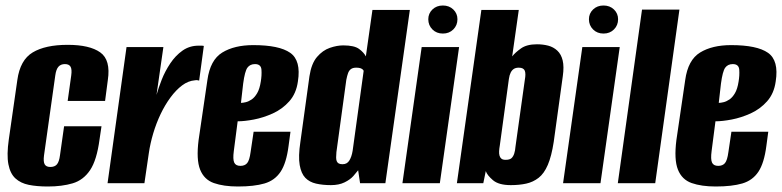

<svg xmlns="http://www.w3.org/2000/svg" viewBox="-20 -666 2843 698"><path d="M154 12Q114 12 84.5 6Q55 0 36 -17.5Q17 -35 10.5 -69Q4 -103 12 -159L43 -375Q53 -448 99 -475.5Q145 -503 226 -503Q306 -503 344.5 -475.5Q383 -448 372 -375L362 -299H226L239 -392Q242 -414 236.5 -423.5Q231 -433 216 -433Q201 -433 192.5 -423.5Q184 -414 181 -392L140 -101Q137 -78 142.5 -68.5Q148 -59 163 -59Q179 -59 187 -68.5Q195 -78 198 -101L213 -207H349L342 -160Q332 -84 307.5 -47.5Q283 -11 244 0.5Q205 12 154 12Z M371 0 440 -495H574L549 -321Q556 -346 568 -376.5Q580 -407 599 -435.5Q618 -464 643.5 -482Q669 -500 702 -500Q706 -500 712 -500Q718 -500 721 -499L704 -373Q702 -374 697.5 -374.5Q693 -375 688 -374Q664 -372 642 -355.5Q620 -339 600 -312Q580 -285 564 -251.5Q548 -218 537 -181Q526 -144 521 -109L505 0Z M845 12Q793 12 757.5 -0.5Q722 -13 707.5 -49.5Q693 -86 702 -157L734 -375Q744 -448 788 -475Q832 -502 901 -502Q995 -502 1035 -474Q1075 -446 1063 -370Q1057 -326 1031.5 -297.5Q1006 -269 971.5 -253.5Q937 -238 903 -231.5Q869 -225 844 -225L830 -117Q826 -87 831.5 -75Q837 -63 854 -63Q870 -63 878.5 -73Q887 -83 891 -113L902 -187H1036L1029 -135Q1021 -73 1000 -41.5Q979 -10 941.5 1Q904 12 845 12ZM856 -292Q863 -292 873.5 -294.5Q884 -297 895 -304.5Q906 -312 915 -327.5Q924 -343 928 -369Q932 -392 930.5 -412.5Q929 -433 907 -433Q889 -433 879.5 -420Q870 -407 864 -362Z M1183 7Q1153 7 1129 1.5Q1105 -4 1090 -19.5Q1075 -35 1069.5 -66Q1064 -97 1072 -150L1105 -389Q1112 -435 1132.5 -459Q1153 -483 1179 -492Q1205 -501 1228 -501Q1268 -501 1285.5 -488Q1303 -475 1310 -461L1334 -630H1470L1381 0H1289L1282 -47Q1276 -39 1264.5 -26Q1253 -13 1232.5 -3Q1212 7 1183 7ZM1225 -69Q1234 -69 1240 -72.5Q1246 -76 1250 -82.5Q1254 -89 1257 -97.5Q1260 -106 1262 -118Q1272 -190 1282 -263Q1292 -336 1302 -408Q1302 -410 1299 -413Q1296 -416 1290.5 -418Q1285 -420 1275 -420Q1263 -420 1256 -415Q1249 -410 1245.5 -400.5Q1242 -391 1239 -376L1203 -113Q1202 -102 1202 -94Q1202 -86 1204 -80.5Q1206 -75 1211 -72Q1216 -69 1225 -69Z M1443 0 1513 -495H1649L1579 0ZM1590 -544Q1567 -544 1552 -559Q1537 -574 1537 -596Q1537 -617 1552 -631.5Q1567 -646 1590 -646Q1613 -646 1628 -631.5Q1643 -617 1643 -596Q1643 -574 1628 -559Q1613 -544 1590 -544Z M1837 7Q1793 7 1772 -11Q1751 -29 1746 -44L1737 0H1641L1730 -630H1866L1842 -461Q1853 -475 1874 -490Q1895 -505 1932 -505Q1954 -505 1973 -500Q1992 -495 2006 -482Q2020 -469 2025.5 -446.5Q2031 -424 2026 -389L1993 -150Q1985 -98 1971.5 -66.5Q1958 -35 1938 -19.5Q1918 -4 1893 1.5Q1868 7 1837 7ZM1818 -85Q1833 -85 1839.5 -91Q1846 -97 1849.5 -108Q1853 -119 1854 -133L1888 -376Q1890 -387 1890 -395Q1890 -403 1888 -408.5Q1886 -414 1880.5 -417Q1875 -420 1866 -420Q1855 -420 1848 -415.5Q1841 -411 1836.5 -402Q1832 -393 1830 -379L1797 -137Q1795 -126 1794.5 -116.5Q1794 -107 1796 -100Q1798 -93 1803 -89Q1808 -85 1818 -85Z M2027 0 2097 -495H2233L2163 0ZM2174 -544Q2151 -544 2136 -559Q2121 -574 2121 -596Q2121 -617 2136 -631.5Q2151 -646 2174 -646Q2197 -646 2212 -631.5Q2227 -617 2227 -596Q2227 -574 2212 -559Q2197 -544 2174 -544Z M2226 0 2314 -631H2450L2362 0Z M2582 12Q2530 12 2494.5 -0.5Q2459 -13 2444.5 -49.5Q2430 -86 2439 -157L2471 -375Q2481 -448 2525 -475Q2569 -502 2638 -502Q2732 -502 2772 -474Q2812 -446 2800 -370Q2794 -326 2768.5 -297.5Q2743 -269 2708.5 -253.5Q2674 -238 2640 -231.5Q2606 -225 2581 -225L2567 -117Q2563 -87 2568.5 -75Q2574 -63 2591 -63Q2607 -63 2615.5 -73Q2624 -83 2628 -113L2639 -187H2773L2766 -135Q2758 -73 2737 -41.5Q2716 -10 2678.5 1Q2641 12 2582 12ZM2593 -292Q2600 -292 2610.5 -294.5Q2621 -297 2632 -304.5Q2643 -312 2652 -327.5Q2661 -343 2665 -369Q2669 -392 2667.5 -412.5Q2666 -433 2644 -433Q2626 -433 2616.5 -420Q2607 -407 2601 -362Z"/></svg>

Font: Alumni Sans ExtraBold
Style: Italic
Weight: 800
Italic angle: -8°
Designer: Robert E. Leuschke
Foundry: Robert E. Leuschke
Version: Version 1.016